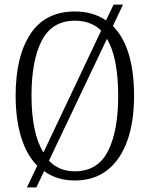

<svg xmlns="http://www.w3.org/2000/svg" viewBox="-20 -775 651 835"><path d="M142 -54Q95 -102 71.5 -180Q48 -258 48 -359Q48 -530 112.5 -627.5Q177 -725 306 -725Q385 -725 441 -686L474 -755H515L471 -662Q563 -569 563 -358Q563 -245 533.5 -162.5Q504 -80 446.5 -35Q389 10 305 10Q227 10 172 -31L138 40H97ZM420 -642Q376 -685 306 -685Q207 -685 162 -599Q117 -513 117 -358Q117 -279 130 -216Q143 -153 169 -112ZM305 -30Q405 -30 449.5 -117.5Q494 -205 494 -358Q494 -439 482 -502Q470 -565 445 -606L193 -76Q237 -30 305 -30Z"/></svg>

Font: Noto Serif Lao Condensed Light
Style: Regular
Weight: 300
Width: 3
Designer: Monotype Design Team
Foundry: Monotype Imaging Inc.
Version: Version 2.003; ttfautohint (v1.8.4.7-5d5b)